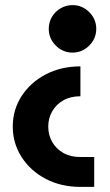

<svg xmlns="http://www.w3.org/2000/svg" viewBox="-20 -542 431 752"><path d="M295 190Q219 190 159 158.5Q99 127 64.5 73Q30 19 30 -46Q30 -112 64.5 -165.5Q99 -219 159 -250.5Q219 -282 295 -282V-165Q256 -165 228 -149Q200 -133 184.5 -106Q169 -79 169 -46Q169 -13 184.5 14Q200 41 228 57Q256 73 295 73H349V190ZM264 -522Q302 -522 329.5 -494.5Q357 -467 357 -429Q357 -391 329.5 -363.5Q302 -336 264 -336Q226 -336 198.5 -363.5Q171 -391 171 -429Q171 -455 183.5 -476Q196 -497 217.5 -509.5Q239 -522 264 -522Z"/></svg>

Font: MuseoModerno Thin SemiBold
Style: Regular
Weight: 600
Version: Version 1.003